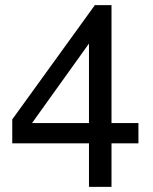

<svg xmlns="http://www.w3.org/2000/svg" viewBox="-20 -729 596 749"><path d="M327.1 -169.9H27.8V-263.2L350.1 -709H415V-249H520V-169.9H415V0H327.1ZM327.1 -249V-559.1L105 -249Z"/></svg>

Font: SolaimanLipi
Style: Normal
Weight: 400
Designer: Solaiman Karim
Foundry: Al Mamun Sumon
Version: Version 2.000